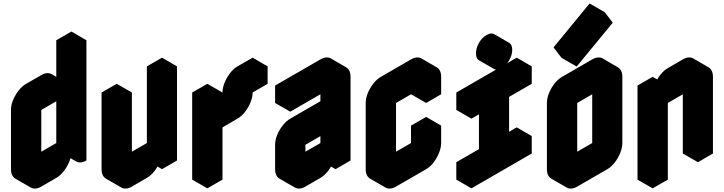

<svg xmlns="http://www.w3.org/2000/svg" viewBox="-20 -1031 4156 1102"><path d="M217 -500 303 -550Q338 -570 364 -555Q390 -540 390 -500V-750L476 -800V-110Q442 -90 416 -105Q390 -120 390 -160Q390 -134 378 -104Q366 -74 346 -48.5Q326 -23 303 -10L217 40Q182 60 156 45Q130 30 130 -10V-350Q130 -377 142 -406.5Q154 -436 174 -461.5Q194 -487 217 -500ZM217 -400V-60L390 -160V-500ZM390 -160Q390 -120 416 -105L329 -155Q303 -170 303 -210ZM476 -800 390 -750 303 -800 390 -850ZM390 -750V-500L303 -550V-800ZM390 -500V-160L303 -210V-550ZM390 -160 217 -60 130 -110 303 -210ZM364 -555Q338 -570 303 -550L217 -500Q194 -487 174 -461.5Q154 -436 142 -406.5Q130 -377 130 -350V-10Q130 30 156 45L69 -5Q43 -20 43 -60V-400Q43 -427 55 -456.5Q67 -486 87 -511.5Q107 -537 130 -550L217 -600Q251 -620 277 -605Z M650 -450 737 -500V-60L910 -160V-600L996 -650V-110L910 -60V-160Q910 -134 898 -104Q886 -74 866 -48.5Q846 -23 823 -10L737 40Q702 60 676 45Q650 30 650 -10ZM910 -160V-60L823 -110V-210ZM996 -650 910 -600 823 -650 910 -700ZM910 -600V-160L823 -210V-650ZM737 -500 650 -450 563 -500 650 -550ZM910 -160 737 -60 650 -110 823 -210ZM650 -450V-10Q650 30 676 45L589 -5Q563 -20 563 -60V-500Z M1170 -450 1257 -500V-400L1343 -450Q1343 -477 1355 -506.5Q1367 -536 1387 -561.5Q1407 -587 1430 -600L1516 -650V-550L1430 -500Q1430 -474 1418 -444Q1406 -414 1386 -388.5Q1366 -363 1343 -350L1257 -300V0L1170 50ZM1170 -450V50L1083 0V-500ZM1516 -650 1430 -600Q1407 -587 1387 -561.5Q1367 -536 1355 -506.5Q1343 -477 1343 -450L1257 -500Q1257 -527 1269 -556.5Q1281 -586 1300.5 -611.5Q1320 -637 1343 -650L1430 -700ZM1343 -450 1257 -400 1170 -450 1257 -500ZM1257 -500 1170 -450 1083 -500 1170 -550Z M1646 -490 1906 -640Q1940 -660 1966 -645Q1992 -630 1992 -590V-110L1906 -60V-160Q1906 -134 1894 -104Q1882 -74 1862 -48.5Q1842 -23 1819 -10L1733 40Q1698 60 1672 45Q1646 30 1646 -10V-150Q1646 -177 1658 -206.5Q1670 -236 1690 -261.5Q1710 -287 1733 -300L1906 -400V-540L1646 -390ZM1733 -60 1906 -160V-300L1733 -200ZM1906 -540V-400L1819 -450V-590ZM1906 -160V-60L1819 -110V-210ZM1906 -300V-160L1819 -210V-350ZM1906 -160 1733 -60 1646 -110 1819 -210ZM1906 -400 1733 -300Q1710 -287 1690 -261.5Q1670 -236 1658 -206.5Q1646 -177 1646 -150V-10Q1646 30 1672 45L1585 -5Q1559 -20 1559 -60V-200Q1559 -227 1571 -256.5Q1583 -286 1603 -311.5Q1623 -337 1646 -350L1819 -450ZM1966 -645Q1940 -660 1906 -640L1646 -490L1559 -540L1819 -690Q1854 -710 1880 -695ZM1646 -490V-390L1559 -440V-540Z M2253 -540 2426 -640Q2460 -660 2486 -645Q2512 -630 2512 -590V-490L2426 -440V-540L2253 -440V-60L2426 -160V-260L2512 -310V-210Q2512 -184 2500 -154Q2488 -124 2468.5 -98.5Q2449 -73 2426 -60L2253 40Q2218 60 2192 45Q2166 30 2166 -10V-390Q2166 -417 2178 -446.5Q2190 -476 2210 -501.5Q2230 -527 2253 -540ZM2512 -310 2426 -260 2339 -310 2426 -360ZM2426 -260V-160L2339 -210V-310ZM2426 -160 2253 -60 2166 -110 2339 -210ZM2426 -540V-440L2339 -490V-590ZM2486 -645Q2460 -660 2426 -640L2253 -540Q2230 -527 2210 -501.5Q2190 -476 2178 -446.5Q2166 -417 2166 -390V-10Q2166 30 2192 45L2105 -5Q2079 -20 2079 -60V-440Q2079 -467 2091 -496.5Q2103 -526 2123 -551.5Q2143 -577 2166 -590L2339 -690Q2374 -710 2400 -695Z M2816 -125V-425L2686 -350V-450L3032 -650V-550L2902 -475V-175L3032 -250V-150L2686 50V-50ZM2859 -640Q2833 -625 2815.5 -635Q2798 -645 2798 -675Q2798 -705 2815.5 -735Q2833 -765 2859 -780Q2885 -795 2902.5 -785Q2920 -775 2920 -745Q2920 -715 2902.5 -685Q2885 -655 2859 -640ZM2816 -125 2686 -50 2599 -100 2729 -175ZM2686 -50V50L2599 0V-100ZM3032 -250 2902 -175 2816 -225 2946 -300ZM2816 -425V-125L2729 -175V-475ZM3032 -650 2686 -450 2599 -500 2946 -700ZM2686 -450V-350L2599 -400V-500ZM2903 -785Q2885 -795 2859 -780Q2833 -765 2815.5 -735Q2798 -705 2798 -675Q2798 -645 2816 -635L2729 -685Q2712 -695 2712 -725Q2712 -755 2729 -785Q2746 -815 2773 -830Q2799 -845 2816 -835Z M3293 -540 3466 -640Q3500 -660 3526 -645Q3552 -630 3552 -590V-210Q3552 -184 3540 -154Q3528 -124 3508.5 -98.5Q3489 -73 3466 -60L3293 40Q3258 60 3232 45Q3206 30 3206 -10V-390Q3206 -417 3218 -446.5Q3230 -476 3250 -501.5Q3270 -527 3293 -540ZM3293 -60 3466 -160V-540L3293 -440ZM3244 -709 3451 -961 3497 -901 3290 -649ZM3466 -540V-160L3379 -210V-590ZM3466 -160 3293 -60 3206 -110 3379 -210ZM3526 -645Q3500 -660 3466 -640L3293 -540Q3270 -527 3250 -501.5Q3230 -476 3218 -446.5Q3206 -417 3206 -390V-10Q3206 30 3232 45L3145 -5Q3119 -20 3119 -60V-440Q3119 -467 3131 -496.5Q3143 -526 3163 -551.5Q3183 -577 3206 -590L3379 -690Q3414 -710 3440 -695ZM3451 -961 3244 -709 3157 -759 3364 -1011ZM3244 -709 3290 -649 3203 -699 3157 -759Z M3726 -490 3813 -540V-440Q3813 -467 3825 -496.5Q3837 -526 3856.5 -551.5Q3876 -577 3899 -590L3986 -640Q4020 -660 4046 -645Q4072 -630 4072 -590V-150L3986 -100V-540L3813 -440V0L3726 50ZM3986 -540V-100L3899 -150V-590ZM3726 -490V50L3639 0V-540ZM4046 -645Q4020 -660 3986 -640L3899 -590Q3876 -577 3856.5 -551.5Q3837 -526 3825 -496.5Q3813 -467 3813 -440L3726 -490Q3726 -517 3738 -546.5Q3750 -576 3770 -601.5Q3790 -627 3813 -640L3899 -690Q3934 -710 3960 -695ZM3813 -540 3726 -490 3639 -540 3726 -590Z"/></svg>

Font: Nabla Normal
Style: Regular
Weight: 400
Designer: Arthur Reinders Folmer
Version: Version 1.000